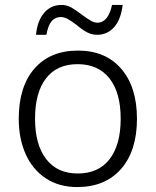

<svg xmlns="http://www.w3.org/2000/svg" viewBox="-20 -748 631 778"><path d="M229 -728Q250 -728 267.5 -718.5Q285 -709 311 -689Q334 -672 348 -664Q362 -656 375 -656Q418 -656 434 -728H477Q470 -669 442.5 -638Q415 -607 373 -607Q354 -607 335 -616Q316 -625 289 -648Q269 -663 254.5 -671Q240 -679 226 -679Q204 -679 189.5 -662.5Q175 -646 168 -607H126Q131 -663 158.5 -695.5Q186 -728 229 -728ZM56 -267Q56 -397 119.5 -470Q183 -543 296 -543Q408 -543 471.5 -469Q535 -395 535 -267Q535 -137 470.5 -63.5Q406 10 293 10Q219 10 165.5 -25.5Q112 -61 84 -123.5Q56 -186 56 -267ZM469 -267Q469 -373 423.5 -430.5Q378 -488 294 -488Q211 -488 166.5 -430.5Q122 -373 122 -267Q122 -162 167 -103.5Q212 -45 295 -45Q379 -45 424 -103Q469 -161 469 -267Z"/></svg>

Font: OpenSansMMV
Style: Light
Weight: 300
Foundry: Ascender Corporation
Version: Version 4.001